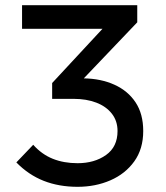

<svg xmlns="http://www.w3.org/2000/svg" viewBox="-20 -710 640 740"><path d="M43 -84 108 -152Q141 -115 183.5 -98Q226 -81 279 -81Q344 -81 388.5 -112.5Q433 -144 433 -205Q433 -244 411 -272Q389 -300 351 -314.5Q313 -329 264 -329H181V-390L375 -599H65V-690H509V-624L303 -408Q369 -407 421 -383.5Q473 -360 502.5 -315.5Q532 -271 532 -205Q532 -136 497.5 -88Q463 -40 405.5 -15Q348 10 279 10Q207 10 148.5 -13Q90 -36 43 -84Z"/></svg>

Font: Radio Canada
Style: Regular
Weight: 400
Designer: Charles Daoud, Etienne Aubert Bonn, Alexandre Saumier Demers, Jacques Le Bailly
Foundry: Radio-Canada
Version: Version 2.104;gftools[0.9.28.dev5+ged2979d]